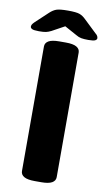

<svg xmlns="http://www.w3.org/2000/svg" viewBox="-103 -906 526 953"><g transform="rotate(10 159.5 -429.0)"><path d="M144 2Q107 2 90 -8Q73 -18 73 -36V-664Q73 -682 90 -692Q107 -702 144 -702H177Q214 -702 231 -692Q248 -682 248 -664V-36Q248 -18 231 -8Q214 2 177 2ZM35 -734Q9 -734 0.5 -738.5Q-8 -743 -8 -750Q-8 -755 -5.5 -760Q-3 -765 5 -773L69 -833Q85 -848 101.5 -854Q118 -860 160 -860Q202 -860 218.5 -854Q235 -848 250 -833L313 -773Q322 -766 324.5 -760Q327 -754 327 -750Q327 -743 318.5 -738.5Q310 -734 284 -734Q262 -734 248.5 -736.5Q235 -739 222 -747L160 -781L96 -746Q82 -739 70 -736.5Q58 -734 35 -734Z"/></g></svg>

Font: Asap Expanded ExtraBold
Style: Regular
Weight: 800
Width: 7
Designer: Pablo Cosgaya
Foundry: Omnibus-Type
Version: Version 3.001; ttfautohint (v1.8.4.7-5d5b)